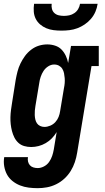

<svg xmlns="http://www.w3.org/2000/svg" viewBox="-28 -760 548 1003"><path d="M169 223Q145 223 121.5 220Q98 217 76.5 208.5Q55 200 37 185.5Q19 171 8.5 151.5Q-2 132 -6 108.5Q-10 85 -6 61H118Q116 73 118.5 84Q121 95 128 103Q135 111 146 114.5Q157 118 169 118Q185 118 201.5 109.5Q218 101 228.5 86Q239 71 244.5 54.5Q250 38 253 21L268 -70Q257 -52 243 -37.5Q229 -23 211 -12.5Q193 -2 173.5 3Q154 8 135 8Q116 8 98.5 3Q81 -2 68 -14Q55 -26 47 -42Q39 -58 34.5 -75.5Q30 -93 28 -111Q26 -129 26.5 -148Q27 -167 29.5 -186Q32 -205 35 -223L54 -343Q58 -365 63.5 -386.5Q69 -408 79 -428.5Q89 -449 102.5 -467.5Q116 -486 135 -500.5Q154 -515 175.5 -521.5Q197 -528 219 -528Q240 -528 260 -521.5Q280 -515 293.5 -501Q307 -487 315.5 -469Q324 -451 328 -431L343 -520H488V-415H450L375 38Q371 63 363 87Q355 111 341.5 133Q328 155 308.5 173Q289 191 265.5 202.5Q242 214 217.5 218.5Q193 223 169 223ZM204 -97Q219 -97 234.5 -103.5Q250 -110 261 -122Q272 -134 278 -149Q284 -164 286 -179L306 -299Q309 -313 310 -326Q311 -339 310 -352Q309 -365 306.5 -377.5Q304 -390 297.5 -400.5Q291 -411 280 -417Q269 -423 255 -423Q239 -423 224 -413.5Q209 -404 199.5 -389.5Q190 -375 184.5 -358.5Q179 -342 177 -326L157 -206Q155 -194 154 -182.5Q153 -171 153.5 -159Q154 -147 156.5 -136Q159 -125 165 -116Q171 -107 181.5 -102Q192 -97 204 -97ZM293 -600Q272 -600 252 -602.5Q232 -605 214 -612.5Q196 -620 181.5 -632.5Q167 -645 158.5 -662Q150 -679 148.5 -699Q147 -719 150 -740H242Q240 -726 243.5 -713Q247 -700 256.5 -691.5Q266 -683 279 -680Q292 -677 306 -677Q320 -677 334 -680Q348 -683 360.5 -691.5Q373 -700 380.5 -713Q388 -726 390 -740H482Q479 -719 470.5 -699Q462 -679 447.5 -662Q433 -645 414.5 -632.5Q396 -620 376 -612.5Q356 -605 335 -602.5Q314 -600 293 -600Z"/></svg>

Font: Iosevka Curly Slab Extrabold
Style: Italic
Weight: 800
Italic angle: -9°
Monospace: yes
Designer: Belleve Invis
Foundry: Belleve Invis
Version: Version 22.1.2; ttfautohint (v1.8.4)